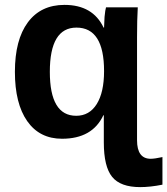

<svg xmlns="http://www.w3.org/2000/svg" viewBox="-20 -558 685 786"><path d="M404 -445H406Q406 -451 408 -489Q411 -519 414 -528H544Q541 -477 541 -406V16Q541 92 597 92Q613 92 645 85V198Q595 208 554 208Q473 208 439 166Q405 124 405 25V-86H403Q358 10 234 10Q142 10 91.5 -62Q41 -134 41 -264Q41 -395 94 -466.5Q147 -538 244 -538Q360 -538 404 -445ZM406 -267Q406 -445 293 -445Q184 -445 184 -264Q184 -84 292 -84Q346 -84 376 -132Q406 -180 406 -267Z"/></svg>

Font: Libra Sans
Style: Bold
Weight: 700
Foundry: Context Ltd
Version: Version 1.000